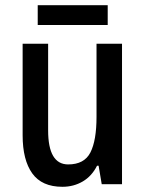

<svg xmlns="http://www.w3.org/2000/svg" viewBox="-20 -708 559 738"><path d="M449 -540V0H371L359 -71H353Q333 -31 298 -10.5Q263 10 220 10Q141 10 104 -41.5Q67 -93 67 -188V-540H165V-207Q165 -76 242 -76Q304 -76 327.5 -122Q351 -168 351 -259V-540ZM394 -688V-612H125V-688Z"/></svg>

Font: Noto Sans Malayalam Condensed Medium
Style: Regular
Weight: 500
Width: 3
Designer: Jelle Bosma - Monotype Design Team
Foundry: Monotype Imaging Inc.
Version: Version 2.104; ttfautohint (v1.8.4.7-5d5b)